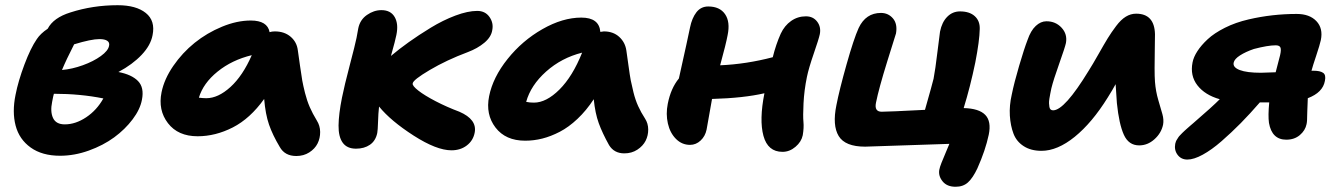

<svg xmlns="http://www.w3.org/2000/svg" viewBox="-20 -565 5170 741"><path d="M211.9 36.1Q142.6 36.1 98.4 4.4Q54.2 -27.3 40.3 -80.1Q26.4 -132.8 40 -199.2Q50.3 -252 74.2 -315.7Q98.1 -379.4 122.1 -414.1Q136.2 -435.5 164.1 -454.1Q186 -496.6 252 -517.1Q338.4 -544.9 434.1 -544.9Q505.4 -544.9 542.7 -514.9Q580.1 -484.9 568.8 -429.2Q561.5 -390.1 526.6 -353.3Q491.7 -316.4 437 -287.1Q488.3 -277.3 512.7 -252.2Q537.1 -227.1 527.8 -180.2Q521 -143.1 491.9 -104.5Q462.9 -65.9 420.7 -34.9Q378.4 -3.9 322.8 16.1Q267.1 36.1 211.9 36.1ZM363.8 -414.1Q332 -414.1 266.1 -394Q235.4 -334 219.2 -294.9Q258.3 -298.3 299.6 -313.2Q340.8 -328.1 369.1 -348.6Q397.5 -369.1 400.9 -388.2Q403.8 -400.9 394 -407.5Q384.3 -414.1 363.8 -414.1ZM181.2 -171.9Q173.3 -133.8 184.8 -109.4Q196.3 -85 230 -85Q271.5 -85 312.5 -112.3Q353.5 -139.6 378.9 -185.1Q290 -203.1 188 -203.1Q186 -197.3 181.2 -171.9Z M742.7 -39.1Q667 -39.1 628.2 -89.6Q589.4 -140.1 603.5 -209Q613.8 -259.8 648.7 -310.5Q683.6 -361.3 731.2 -399.7Q778.8 -438 836.7 -461.9Q894.5 -485.8 947.8 -485.8Q1012.2 -485.8 1020.5 -440.9Q1029.3 -443.8 1040.5 -443.8Q1077.6 -443.8 1101.6 -423.3Q1125.5 -402.8 1129.4 -371.1Q1132.3 -351.1 1137.7 -312.3Q1143.1 -273.4 1146.5 -254.4Q1149.9 -235.4 1157.2 -206.1Q1164.6 -176.8 1175.5 -151.6Q1186.5 -126.5 1202.6 -100.1Q1215.3 -80.1 1215.6 -55.9Q1215.8 -31.7 1205.6 -11.2Q1195.3 9.3 1173.6 23.2Q1151.9 37.1 1123.5 37.1Q1079.1 37.1 1059.6 2Q1032.2 -43.9 1018.3 -84Q1004.4 -124 999.5 -183.1Q945.3 -107.4 878.4 -73.2Q811.5 -39.1 742.7 -39.1ZM776.4 -186Q821.8 -186 869.4 -229.2Q917 -272.5 951.7 -352.1Q875 -333.5 819.6 -288.6Q764.2 -243.7 747.6 -188Q763.2 -186 776.4 -186Z M1354 8.8Q1319.3 8.8 1302.7 -14.2Q1286.1 -37.1 1286.6 -80.8Q1287.1 -124.5 1299.8 -188Q1309.1 -234.4 1329.8 -313.2Q1350.6 -392.1 1356 -418.9Q1361.3 -450.2 1362.8 -456.1Q1369.6 -488.8 1396.2 -507.3Q1422.9 -525.9 1452.1 -525.9Q1487.8 -525.9 1503.2 -499.3Q1518.6 -472.7 1509.8 -430.2Q1506.3 -411.1 1488.8 -349.1Q1520 -375.5 1557.6 -402.3Q1595.2 -429.2 1642.3 -458Q1689.5 -486.8 1737.5 -504.9Q1785.6 -522.9 1821.8 -522.9Q1852.5 -522.9 1868.9 -499.8Q1885.3 -476.6 1879.9 -449.2Q1876 -422.4 1849.4 -400.1Q1822.8 -377.9 1785.2 -363.8Q1703.1 -333 1638.7 -294.9Q1574.2 -256.8 1572.8 -243.2Q1570.3 -234.4 1594.2 -215.6Q1618.2 -196.8 1661.4 -174.3Q1704.6 -151.9 1752.9 -133.8Q1821.8 -104 1812 -53.2Q1806.2 -22.5 1781.7 -3.7Q1757.3 15.1 1722.2 15.1Q1665 15.1 1576.4 -41.7Q1487.8 -98.6 1442.9 -153.8Q1439.9 -127.4 1439 -94.7Q1438 -62 1436 -51.8Q1429.7 -21.5 1407.7 -6.3Q1385.7 8.8 1354 8.8Z M2006.8 -22Q1931.2 -22 1892.3 -72.8Q1853.5 -123.5 1867.7 -193.8Q1882.3 -266.6 1939 -337.4Q1995.6 -408.2 2073.5 -452.6Q2151.4 -497.1 2223.6 -497.1Q2292.5 -497.1 2296.9 -441.9Q2306.6 -443.8 2310.5 -443.8Q2346.7 -443.8 2369.9 -422.6Q2393.1 -401.4 2397.5 -369.1Q2399.9 -353 2405.5 -312.3Q2411.1 -271.5 2414.3 -254.9Q2417.5 -238.3 2424.8 -208.7Q2432.1 -179.2 2442.9 -155.5Q2453.6 -131.8 2469.7 -106.9Q2481.4 -88.9 2481.7 -65.4Q2481.9 -42 2471.7 -21.7Q2461.4 -1.5 2439.7 12.7Q2418 26.9 2389.6 26.9Q2350.1 26.9 2330.6 -4.9Q2304.7 -51.3 2290.8 -89.6Q2276.9 -127.9 2271.5 -182.1Q2242.7 -138.2 2208.7 -106.2Q2174.8 -74.2 2140.4 -56.4Q2106 -38.6 2073.2 -30.3Q2040.5 -22 2006.8 -22ZM2040.5 -168.9Q2088.4 -168.9 2139.2 -219.5Q2189.9 -270 2226.6 -361.8Q2147 -341.8 2087.6 -288.8Q2028.3 -235.8 2010.7 -171.9Q2023.9 -168.9 2040.5 -168.9Z M2643.1 -5.9Q2611.8 -5.9 2588.9 -28.8Q2565.9 -51.8 2557.6 -88.4Q2549.3 -125 2557.1 -164.1Q2568.8 -224.1 2600.1 -262.2Q2636.2 -424.3 2643.1 -459Q2650.4 -495.1 2667.7 -517.6Q2685.1 -540 2713.4 -540Q2757.8 -540 2778.3 -510.3Q2798.8 -480.5 2788.1 -429.2Q2782.2 -396.5 2759.3 -313Q2860.4 -317.4 2962.4 -344.2Q2974.6 -393.6 2993.2 -435.1Q3007.8 -466.3 3033.2 -484.1Q3058.6 -502 3090.3 -502Q3118.2 -502 3133.8 -481.4Q3149.4 -460.9 3144 -433.1Q3140.1 -414.6 3120.6 -358.2Q3101.1 -301.8 3094.2 -268.1Q3083.5 -215.8 3081.1 -166.3Q3078.6 -116.7 3080.8 -94.5Q3083 -72.3 3078.1 -43Q3072.8 -17.6 3050 1.7Q3027.3 21 3000 21Q2943.4 21 2926.5 -40.5Q2909.7 -102.1 2930.2 -205.1Q2850.1 -186.5 2728 -183.1Q2723.6 -159.7 2716.3 -117.2Q2709 -74.7 2707 -64.9Q2701.7 -39.1 2683.8 -22.5Q2666 -5.9 2643.1 -5.9Z M3668 155.8Q3634.8 155.8 3617.9 135Q3601.1 114.3 3605 90.8Q3606.9 80.1 3613.3 64Q3619.6 47.9 3629.4 25.1Q3639.2 2.4 3644 -9.8Q3335.9 1 3318.8 1Q3241.7 1 3216.8 -40Q3191.9 -81.1 3208 -159.2Q3219.2 -217.3 3247.1 -316.2Q3274.9 -415 3293.9 -457Q3321.3 -515.1 3379.9 -515.1Q3408.2 -515.1 3426.3 -493.9Q3444.3 -472.7 3438 -436Q3437.5 -434.6 3404.5 -328.9Q3371.6 -223.1 3360.8 -168.9Q3353.5 -133.8 3382.8 -133.8Q3409.2 -133.8 3549.8 -141.1Q3579.1 -244.1 3583 -261.2Q3589.8 -296.4 3598.1 -366Q3606.4 -435.5 3607.9 -442.9Q3615.2 -479.5 3635.7 -500.2Q3656.2 -521 3685.1 -521Q3721.7 -521 3741.9 -502.7Q3762.2 -484.4 3761.2 -453.1Q3760.3 -407.7 3744.1 -324.2Q3724.6 -230 3699.2 -147.9Q3758.3 -146.5 3782.5 -121.6Q3806.6 -96.7 3795.9 -44.9Q3783.2 15.1 3752 85Q3734.4 122.1 3715.8 138.9Q3697.3 155.8 3668 155.8Z M3999.5 17.1Q3958.5 17.1 3930.7 -1Q3902.8 -19 3891.4 -49.3Q3879.9 -79.6 3877.4 -118.7Q3875 -157.7 3884.8 -200.2Q3894 -245.6 3913.3 -311.3Q3932.6 -377 3945.8 -411.1Q3958 -446.8 3977.3 -464.8Q3996.6 -482.9 4018.6 -482.9Q4054.2 -482.9 4077.1 -458Q4100.1 -433.1 4093.8 -398.9Q4090.3 -382.3 4067.9 -319.3Q4045.4 -256.3 4037.6 -224.1Q4035.2 -211.4 4033.4 -203.4Q4031.7 -195.3 4030 -184.3Q4028.3 -173.3 4028.6 -166.3Q4028.8 -159.2 4030 -152.3Q4031.2 -145.5 4034.9 -142.3Q4038.6 -139.2 4044.4 -139.2Q4088.4 -139.2 4181.6 -292Q4196.8 -315.9 4219 -355.2Q4241.2 -394.5 4255.1 -417.2Q4269 -439.9 4287.6 -464.6Q4306.2 -489.3 4325 -500.7Q4343.8 -512.2 4364.7 -512.2Q4435.5 -512.2 4437.5 -433.1Q4437.5 -418.5 4436.8 -377Q4436 -335.4 4436 -302Q4436 -268.6 4437.5 -249Q4440.4 -212.4 4450.2 -179.2Q4460 -146 4466.1 -124.5Q4472.2 -103 4468.8 -84Q4461.9 -51.3 4435.5 -27.6Q4409.2 -3.9 4376.5 -3.9Q4335.9 -3.9 4317.4 -44.9Q4298.8 -85.9 4290.5 -167Q4286.6 -217.3 4285.6 -240.2Q4274.4 -219.2 4255.4 -189Q4194.8 -91.3 4127.9 -37.1Q4061 17.1 3999.5 17.1Z M4562.5 50.8Q4538.6 50.8 4524.9 32.7Q4511.2 14.6 4515.6 -9.8Q4516.6 -14.2 4518.1 -18.3Q4519.5 -22.5 4522.7 -27.1Q4525.9 -31.7 4527.8 -35.2Q4529.8 -38.6 4535.2 -43.9Q4540.5 -49.3 4543 -52Q4545.4 -54.7 4552.5 -61Q4559.6 -67.4 4562.3 -69.8Q4564.9 -72.3 4573.7 -79.8Q4582.5 -87.4 4585.4 -89.8Q4660.2 -154.3 4687.5 -182.1Q4630.4 -198.2 4601.3 -235.6Q4572.3 -272.9 4582.5 -324.2Q4586.4 -344.7 4601.1 -367.4Q4615.7 -390.1 4640.9 -413.6Q4666 -437 4707.3 -457.8Q4748.5 -478.5 4799.3 -490.2Q4889.6 -511.2 4984.4 -511.2Q5034.2 -511.2 5060.5 -483.4Q5086.9 -455.6 5077.6 -410.2Q5073.7 -392.1 5060.1 -351.3Q5046.4 -310.5 5041.5 -292H5050.3Q5074.7 -292 5086.4 -283.9Q5098.1 -275.9 5093.3 -252.9Q5085.4 -208 5027.3 -186Q5025.4 -147.9 5025.4 -137.2Q5024.9 -131.3 5024.9 -120.4Q5024.9 -109.4 5024.4 -100.8Q5023.9 -92.3 5022.5 -85.9Q5017.6 -61.5 4996.6 -43.7Q4975.6 -25.9 4944.3 -25.9Q4888.7 -25.9 4877.4 -90.8Q4873.5 -118.7 4878.4 -169.9H4842.3Q4804.7 -126.5 4768.6 -89.8Q4732.4 -53.2 4694.3 -20Q4656.2 13.2 4621.8 32Q4587.4 50.8 4562.5 50.8ZM4741.2 -323.2Q4737.3 -305.2 4764.6 -294.7Q4792 -284.2 4846.2 -284.2Q4859.4 -284.2 4903.3 -286.1Q4919.9 -348.1 4920.4 -352.1Q4925.3 -373.5 4921.6 -381.8Q4918 -390.1 4903.3 -390.1Q4873 -390.1 4819.3 -376Q4787.6 -365.2 4765.9 -351.3Q4744.1 -337.4 4741.2 -323.2Z"/></svg>

Font: Shantell Sans Irregular
Style: Bold Italic
Weight: 700
Italic angle: -11.31°
Designer: Stephen Nixon, Anya Danilova, Shantell Martin
Foundry: Arrow Type
Version: Version 1.006;[9816181b4]